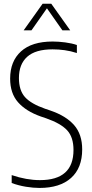

<svg xmlns="http://www.w3.org/2000/svg" viewBox="-20 -964 478 994"><path d="M184.5 9Q152 9 114 2.8Q76 -3.5 40.5 -16.5V-57.5Q117 -31.5 187 -31.5Q360.5 -31.5 360.5 -187.5Q360.5 -253.5 327.8 -289.2Q295 -325 219 -351.5L191 -361Q114.5 -388 73.5 -434.5Q32.5 -481 32.5 -557Q32.5 -647 88.8 -698Q145 -749 252.5 -749Q283 -749 317.5 -744.5Q352 -740 378 -731V-689.5Q345.5 -700 314.5 -704.2Q283.5 -708.5 252 -708.5Q163.5 -708.5 120.8 -670Q78 -631.5 78 -560Q78 -496.5 109.2 -461.5Q140.5 -426.5 213.5 -401L241.5 -391.5Q322 -364 363.8 -316.2Q405.5 -268.5 405.5 -190.5Q405.5 -94.5 348 -42.8Q290.5 9 184.5 9ZM102.5 -807 200.5 -944.5H245.5L343.5 -807H303L223 -921L143 -807Z"/></svg>

Font: Encode Sans Condensed ExtraLight
Style: Regular
Weight: 200
Width: 3
Designer: Multiple Designers
Foundry: Impallari Type
Version: Version 3.000; ttfautohint (v1.8.3) -l 8 -r 50 -G 200 -x 14 